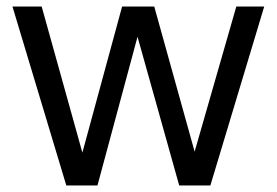

<svg xmlns="http://www.w3.org/2000/svg" viewBox="-20 -565 843 585"><path d="M18 -545H107L231 -100L352 -545H450L573 -103L700 -545H785L621 0H526L399 -453L277 0H182Z"/></svg>

Font: Application
Style: Regular
Weight: 400
Designer: Wei Huang
Foundry: Wei Huang
Version: Version 0.012